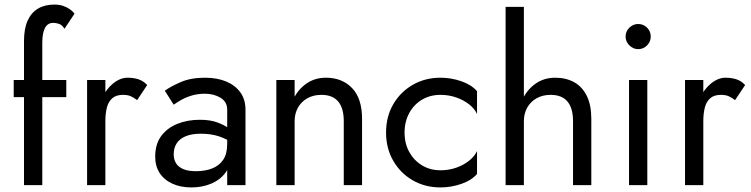

<svg xmlns="http://www.w3.org/2000/svg" viewBox="-20 -810 3285 840"><path d="M40 -460V-385H270V-460ZM262 -684 306 -750Q299 -760 286.5 -769Q274 -778 257 -784Q240 -790 218 -790Q176 -790 146.5 -772.5Q117 -755 101 -720Q85 -685 85 -630V0H165V-620Q165 -653 171 -673Q177 -693 187.5 -701.5Q198 -710 213 -710Q225 -710 238.5 -705.5Q252 -701 262 -684Z M441 -460H361V0H441ZM580 -372 624 -438Q606 -457 584.5 -463.5Q563 -470 538 -470Q506 -470 475 -445Q444 -420 424.5 -377.5Q405 -335 405 -280H441Q441 -313 447.5 -339Q454 -365 471 -380Q488 -395 518 -395Q538 -395 551 -389.5Q564 -384 580 -372Z M740 -135Q740 -163 753 -183Q766 -203 792.5 -214Q819 -225 859 -225Q903 -225 938 -213.5Q973 -202 1007 -178V-225Q1000 -234 981 -248.5Q962 -263 930.5 -274.5Q899 -286 855 -286Q800 -286 755.5 -268Q711 -250 685 -214.5Q659 -179 659 -125Q659 -83 678.5 -53Q698 -23 734 -6.5Q770 10 817 10Q865 10 904 -6.5Q943 -23 966.5 -54.5Q990 -86 990 -130L974 -180Q974 -137 956.5 -111Q939 -85 908 -73Q877 -61 837 -61Q805 -61 783.5 -69.5Q762 -78 751 -94.5Q740 -111 740 -135ZM740 -352Q751 -360 770.5 -371.5Q790 -383 817 -391.5Q844 -400 877 -400Q915 -400 944.5 -382.5Q974 -365 974 -330V0H1054V-330Q1054 -375 1031.5 -406Q1009 -437 969.5 -453.5Q930 -470 877 -470Q815 -470 771 -451Q727 -432 701 -413Z M1269 -460H1189V0H1269ZM1484 -280V0H1564V-290Q1564 -379 1520.5 -424.5Q1477 -470 1406 -470Q1358 -470 1321.5 -445Q1285 -420 1264 -377.5Q1243 -335 1243 -280H1269Q1269 -313 1283.5 -339Q1298 -365 1324.5 -380Q1351 -395 1386 -395Q1435 -395 1459.5 -366Q1484 -337 1484 -280Z M1750 -230Q1750 -278 1770.5 -315.5Q1791 -353 1826.5 -374Q1862 -395 1907 -395Q1944 -395 1976.5 -383.5Q2009 -372 2033 -353Q2057 -334 2067 -311V-411Q2043 -439 1998.5 -454.5Q1954 -470 1907 -470Q1840 -470 1786 -439Q1732 -408 1700.5 -354Q1669 -300 1669 -230Q1669 -161 1700.5 -106.5Q1732 -52 1786 -21Q1840 10 1907 10Q1954 10 1998.5 -5.5Q2043 -21 2067 -49V-149Q2057 -127 2033 -107.5Q2009 -88 1976.5 -76.5Q1944 -65 1907 -65Q1862 -65 1826.5 -86.5Q1791 -108 1770.5 -145Q1750 -182 1750 -230Z M2272 -780H2192V0H2272ZM2487 -280V0H2567V-290Q2567 -350 2547.5 -390Q2528 -430 2492.5 -450Q2457 -470 2409 -470Q2361 -470 2324.5 -445Q2288 -420 2267 -377.5Q2246 -335 2246 -280H2272Q2272 -313 2286.5 -339Q2301 -365 2327.5 -380Q2354 -395 2389 -395Q2438 -395 2462.5 -366Q2487 -337 2487 -280Z M2717 -650Q2717 -628 2733.5 -611.5Q2750 -595 2772 -595Q2795 -595 2811 -611.5Q2827 -628 2827 -650Q2827 -673 2811 -689Q2795 -705 2772 -705Q2750 -705 2733.5 -689Q2717 -673 2717 -650ZM2732 -460V0H2812V-460Z M3057 -460H2977V0H3057ZM3196 -372 3240 -438Q3222 -457 3200.5 -463.5Q3179 -470 3154 -470Q3122 -470 3091 -445Q3060 -420 3040.5 -377.5Q3021 -335 3021 -280H3057Q3057 -313 3063.5 -339Q3070 -365 3087 -380Q3104 -395 3134 -395Q3154 -395 3167 -389.5Q3180 -384 3196 -372Z"/></svg>

Font: Jost* Book
Style: Regular
Weight: 400
Version: Version 3.000